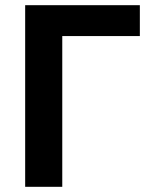

<svg xmlns="http://www.w3.org/2000/svg" viewBox="-20 -720 570 740"><path d="M77 -700H519V-581H220V0H77Z"/></svg>

Font: Golos UI
Style: Bold
Weight: 700
Designer: A.Korolkova, Vitaly Kuzmin
Foundry: ParaType Ltd
Version: Version 2.000